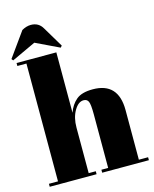

<svg xmlns="http://www.w3.org/2000/svg" viewBox="-149 -1034 901 1124"><g transform="rotate(-15 301.5 -472.0)"><path d="M10 -750H251V-384Q267 -430 300 -458Q333 -486 400 -486Q555 -486 555 -319V-18H611V0H328V-18H369V-343Q369 -403 361 -420.5Q353 -438 332 -438Q300 -438 275.5 -396Q251 -354 251 -294V-18H294V0H10V-18H65V-732H10ZM-13 -780 93 -928Q121 -944 148 -944Q195 -944 218 -904L292 -780L283 -770L141 -838L-5 -770Z"/></g></svg>

Font: Abril Fatface
Style: Regular
Weight: 400
Designer: Veronika Burian, Jos Scaglione
Foundry: TypeTogether
Version: Version 1.001